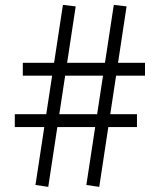

<svg xmlns="http://www.w3.org/2000/svg" viewBox="-20 -744 640 766"><path d="M282 -718.5 172.5 1.5 121.5 -6 231 -724.5ZM485 -718.5 376 1.5 324.5 -6 434 -724.5ZM526.5 -288.5V-237H39V-288.5ZM558.5 -493.5V-442H71V-493.5Z"/></svg>

Font: Public Sans Thin Light
Style: Regular
Weight: 300
Version: Version 1.007